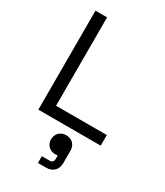

<svg xmlns="http://www.w3.org/2000/svg" viewBox="-237 -796 1013 1176"><g transform="rotate(30 269.0 -208.0)"><path d="M76 -700V0H517V-75H158V-700ZM234 119C234 159 265 185 302 185C310 185 315 184 319 183V207C319 226 310 236 292 236H237V284H296C341 284 372 254 372 208V118C372 77 343 50 303 50C264 50 234 77 234 119Z"/></g></svg>

Font: Space Text
Style: Regular
Weight: 400
Designer: Florian Karsten (Space Text), Colophon Foundry (Space Mono)
Foundry: Florian Karsten
Version: Version 1.003;PS 001.003;hotconv 1.0.88;makeotf.lib2.5.64775